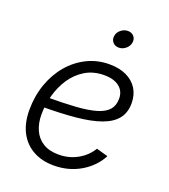

<svg xmlns="http://www.w3.org/2000/svg" viewBox="-137 -835 832 944"><g transform="rotate(20 279.5 -362.5)"><path d="M252.4 10.3Q189.9 10.3 143.6 -15.6Q97.2 -41.5 72 -89.8Q46.9 -138.2 46.9 -205.6Q46.9 -278.3 69.1 -341.3Q91.3 -404.3 131.3 -451.4Q171.4 -498.5 225.1 -524.9Q278.8 -551.3 341.3 -551.3Q393.1 -551.3 430.4 -533.7Q467.8 -516.1 488 -483.9Q508.3 -451.7 508.3 -407.7Q508.3 -358.4 482.4 -326.2Q456.5 -293.9 404.8 -275.4Q353 -256.8 275.1 -249.3Q197.3 -241.7 93.8 -241.7L101.6 -293.9Q191.4 -293.9 256.1 -298.3Q320.8 -302.7 362.1 -314.9Q403.3 -327.1 423.1 -349.6Q442.9 -372.1 442.9 -408.2Q442.9 -447.3 414.6 -469.7Q386.2 -492.2 335.4 -492.2Q279.3 -492.2 237.1 -466.8Q194.8 -441.4 166.7 -399.7Q138.7 -357.9 124.5 -307.1Q110.4 -256.3 110.4 -205.1Q110.4 -160.6 126 -125Q141.6 -89.4 174.1 -68.8Q206.5 -48.3 256.3 -48.3Q311 -48.3 355.5 -73.5Q399.9 -98.6 424.8 -140.1L485.4 -123Q453.6 -62.5 391.4 -26.1Q329.1 10.3 252.4 10.3ZM354.5 -643.6Q335 -643.6 323.2 -657.2Q311.5 -670.9 314.5 -689.9Q317.4 -709.5 334 -722.9Q350.6 -736.3 370.1 -736.3Q390.1 -736.3 401.9 -722.9Q413.6 -709.5 410.2 -689.9Q407.2 -670.9 390.9 -657.2Q374.5 -643.6 354.5 -643.6Z"/></g></svg>

Font: Inter 17pt Light
Style: Italic
Weight: 300
Italic angle: -9.3988°
Version: Version 4.001;git-66647c0bb